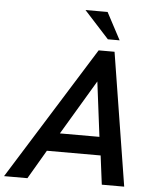

<svg xmlns="http://www.w3.org/2000/svg" viewBox="-102 -942 812 992"><g transform="rotate(5 304.0 -446.0)"><path d="M429.2 -751 300.8 -891.6H415.5L490.2 -751ZM-43.5 0 386.7 -689.9H469.2L579.6 0H463.4L444.3 -149.9H165.5L77.6 0ZM224.6 -245.1H429.7L394 -529.3Z"/></g></svg>

Font: HK Grotesk SemiBold Italic
Style: Regular
Weight: 600
Italic angle: -13°
Designer: Alfredo Marco Pradil and Stefan Peev
Foundry: Hanken Design Co.
Version: Version 1.000;PS 001.000;hotconv 1.0.88;makeotf.lib2.5.64775